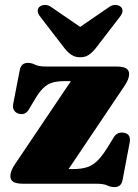

<svg xmlns="http://www.w3.org/2000/svg" viewBox="-20 -754 568 788"><path d="M488 -397 235.5 -21.5 210.5 -60H278Q314 -60 338.5 -68.2Q363 -76.5 383.5 -98Q404 -119.5 428.5 -160.5L446 -189Q454 -203 465.5 -207.2Q477 -211.5 490 -209Q504 -206 509.5 -196.5Q515 -187 512.5 -170.5L483 -15Q480 0 471.5 7Q463 14 449.5 14Q435 14 420 7Q405 0 374 0H75Q46.5 0 34.5 -7.8Q22.5 -15.5 22.5 -31.5Q22.5 -41.5 27.2 -54Q32 -66.5 44.5 -84.5L296.5 -459L331.5 -421H245Q215.5 -421 195 -415Q174.5 -409 157.2 -392.2Q140 -375.5 121.5 -343.5L98 -304Q91 -292.5 80.5 -288Q70 -283.5 56 -287.5Q43.5 -291.5 37.2 -302.2Q31 -313 34.5 -329L61 -466Q64 -481 72.2 -488.5Q80.5 -496 94.5 -496Q109 -496 124 -488.5Q139 -481 169 -481H457.5Q486 -481 498 -473.2Q510 -465.5 510 -450Q510 -439.5 505 -427Q500 -414.5 488 -397ZM358 -610 192.5 -723.5Q178.5 -734 164.8 -733.8Q151 -733.5 142 -726Q135 -720.5 134.8 -709.5Q134.5 -698.5 145.5 -685L245.5 -555Q260 -537.5 274.2 -528.2Q288.5 -519 309 -519Q329.5 -519 343.5 -528.2Q357.5 -537.5 372 -555L472 -685Q483 -698.5 482.8 -709.5Q482.5 -720.5 475.5 -726Q467 -733.5 453.2 -733.8Q439.5 -734 425.5 -723.5L260 -610Z"/></svg>

Font: Fraunces Black
Style: Regular
Weight: 900
Version: Version 1.000;[b76b70a41]